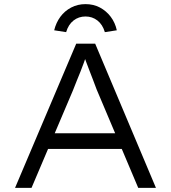

<svg xmlns="http://www.w3.org/2000/svg" viewBox="-20 -912 830 932"><path d="M53 0 350 -700H442L737 0H651L449 -478Q440 -502 431.5 -524.5Q423 -547 414.5 -568.5Q406 -590 398 -612Q390 -634 382 -656H404Q395 -630 387 -607.5Q379 -585 370.5 -564Q362 -543 353 -521Q344 -499 334 -473L133 0ZM177 -189 208 -265H577L603 -189ZM301 -756 243 -765Q252 -802 273 -830.5Q294 -859 325.5 -875.5Q357 -892 395 -892Q434 -892 465 -875.5Q496 -859 517.5 -830.5Q539 -802 547 -765L489 -756Q478 -793 453 -812.5Q428 -832 395 -832Q362 -832 337 -812.5Q312 -793 301 -756Z"/></svg>

Font: Lexend Exa Light
Style: Regular
Weight: 300
Designer: Bonnie Shaver-Troup, Thomas Jockin
Foundry: Lexend
Version: Version 1.007